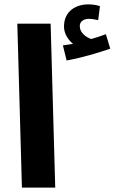

<svg xmlns="http://www.w3.org/2000/svg" viewBox="-20 -856 523 876"><path d="M284 -580C355 -593 432 -616 483 -634L463 -700C443 -692 420 -685 396 -678C373 -686 344 -706 344 -737C344 -756 359 -770 386 -770C401 -770 415 -767 428 -764L436 -828C421 -833 403 -836 382 -836C329 -836 272 -807 272 -735C272 -703 290 -675 313 -656C302 -654 287 -652 267 -649ZM80 0H232L211 -748H59Z"/></svg>

Font: Noto Sans Arabic UI XCn XBd
Style: Regular
Weight: 800
Width: 2
Designer: Monotype Design Team, Nadine Chahine and Nizar Qandah
Foundry: Monotype Imaging Inc.
Version: Version 2.010